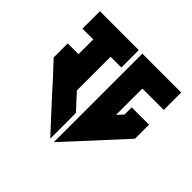

<svg xmlns="http://www.w3.org/2000/svg" viewBox="-98 -425 486 486"><g transform="rotate(45 145.5 -181.5)"><path d="M151.9 -340.3V-277.8V-115.2V-23.4L188 -62.5L291 -174.8V-225.1H229V-199.2L214.4 -183.6V-277.8H291V-340.3H214.4ZM0 -340.3V-277.8H38.6V-225.1H0V-174.8L38.6 -133.3L43 -128.4L64.9 -104L103 -62.5L139.2 -23.4V-115.2L100.6 -157.2V-277.8H139.2V-340.3Z"/></g></svg>

Font: Oshawa
Style: Regular
Weight: 400
Designer: Sadat Fauzi
Foundry: Intuisi Creative
Version: Version 001.000